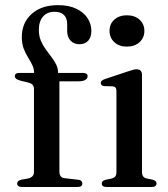

<svg xmlns="http://www.w3.org/2000/svg" viewBox="-20 -746 671 766"><path d="M217 -61Q217 -49.5 222.2 -42.8Q227.5 -36 239 -35L291 -29Q300 -28.5 304.2 -24.2Q308.5 -20 308.5 -14Q308.5 0 289.5 0H66.5Q58 0 53.2 -3.8Q48.5 -7.5 48.5 -13.5Q48.5 -19.5 52.5 -23.2Q56.5 -27 65 -29L92.5 -34Q104 -37 109.8 -43.2Q115.5 -49.5 115.5 -59.5V-391.5Q115.5 -400.5 111 -406.5Q106.5 -412.5 95 -416L60.5 -424.5Q47.5 -428.5 43.2 -432.8Q39 -437 39 -442.5Q39 -448 43.2 -451.5Q47.5 -455 56 -455H136.5L116 -440V-455Q116 -471.5 108.8 -486.5Q101.5 -501.5 91.5 -517.5Q81.5 -533.5 74.2 -553Q67 -572.5 67 -598Q67 -655 106 -690.2Q145 -725.5 212 -725.5Q254.5 -725.5 284.2 -711.2Q314 -697 329.2 -673.8Q344.5 -650.5 344.5 -623Q344.5 -597 331.5 -583.2Q318.5 -569.5 297.5 -569.5Q275 -569.5 261.5 -583.8Q248 -598 248 -622.5V-649.5Q248 -673.5 235.2 -686.2Q222.5 -699 198 -699Q168 -699 151.5 -679.8Q135 -660.5 135 -626Q135 -603.5 142.5 -585Q150 -566.5 161.5 -550.5Q173 -534.5 184.5 -519.5Q196 -504.5 203.8 -489.2Q211.5 -474 211.5 -457V-438.5L199.5 -455H311.5Q320 -455 324.8 -451.8Q329.5 -448.5 329.5 -442Q329.5 -433 320.2 -427.2Q311 -421.5 292 -421.5H217ZM546.5 -447.5V-60.5Q546.5 -48.5 551.2 -42.2Q556 -36 565 -34L589.5 -29Q597 -26.5 600.8 -23Q604.5 -19.5 604.5 -14Q604.5 -7.5 599.8 -3.8Q595 0 585.5 0H404.5Q395 0 390.5 -3.8Q386 -7.5 386 -14Q386 -19 389.5 -22.8Q393 -26.5 400.5 -28.5L426 -34Q435.5 -36.5 440 -42.2Q444.5 -48 444.5 -60V-382.5Q444.5 -392 441.2 -396.2Q438 -400.5 430.5 -401.5L395.5 -402.5Q388 -403.5 385 -406.8Q382 -410 382 -414.5Q382 -420 385.5 -423.5Q389 -427 398.5 -430.5L488.5 -460.5Q502.5 -465.5 510.8 -467.5Q519 -469.5 524.5 -469.5Q536 -469.5 541.2 -463.8Q546.5 -458 546.5 -447.5ZM486 -560Q455 -560 436 -577.8Q417 -595.5 417 -623Q417 -650.5 436.2 -667.8Q455.5 -685 486 -685Q517.5 -685 536.8 -667.5Q556 -650 556 -623Q556 -595.5 536.8 -577.8Q517.5 -560 486 -560Z"/></svg>

Font: Fraunces 48pt
Style: Regular
Weight: 400
Version: Version 1.000;[b76b70a41]